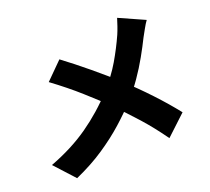

<svg xmlns="http://www.w3.org/2000/svg" viewBox="-117 -933 1235 1129"><g transform="rotate(-15 500.0 -369.0)"><path d="M853 -737Q842 -719 829 -689.5Q816 -660 808 -642Q789 -593 762.5 -534Q736 -475 702 -415.5Q668 -356 626 -301Q580 -241 522.5 -180Q465 -119 390.5 -59Q316 1 217 56L94 -57Q229 -122 327.5 -205Q426 -288 506 -392Q565 -470 601 -546Q637 -622 663 -697Q670 -718 677 -746Q684 -774 688 -794ZM297 -646Q334 -623 377 -595Q420 -567 463 -537Q506 -507 546.5 -478Q587 -449 619 -424Q701 -361 778 -292Q855 -223 916 -158L802 -31Q736 -109 667 -174Q598 -239 518 -306Q491 -329 456.5 -355.5Q422 -382 382 -412Q342 -442 296.5 -472.5Q251 -503 202 -533Z"/></g></svg>

Font: Noto Sans SC Thin ExtraBold
Style: Regular
Weight: 800
Version: Version 2.004-H2;hotconv 1.0.118;makeotfexe 2.5.65603